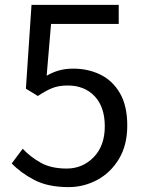

<svg xmlns="http://www.w3.org/2000/svg" viewBox="-20 -753 595 786"><path d="M261 13Q176 13 120 -16.5Q64 -46 28 -84L73 -144Q104 -111 146.5 -87Q189 -63 253 -63Q318 -63 363.5 -109.5Q409 -156 409 -236Q409 -315 367.5 -359Q326 -403 257 -403Q220 -403 193 -392Q166 -381 135 -360L86 -390L109 -733H466V-655H189L171 -443Q195 -457 221 -464.5Q247 -472 280 -472Q341 -472 391 -447.5Q441 -423 471 -371.5Q501 -320 501 -239Q501 -159 467 -102.5Q433 -46 378 -16.5Q323 13 261 13Z"/></svg>

Font: Noto Sans CJK KR Regular (TTF)
Style: Regular
Weight: 400
Designer: Ryoko NISHIZUKA 西塚涼子 (kana & ideographs); Paul D. Hunt (Latin, Greek & Cyrillic); Wenlong ZHANG 张文龙 (bopomofo); Sandoll 
Foundry: Adobe Systems Incorporated
Version: Version 1.004;PS 1.004;hotconv 1.0.82;makeotf.lib2.5.63406